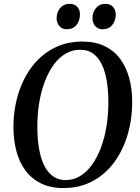

<svg xmlns="http://www.w3.org/2000/svg" viewBox="-20 -969 730 1000"><path d="M310.5 10.5Q242.5 10.5 193.5 -13.8Q144.5 -38 112.8 -80.8Q81 -123.5 65.8 -180.5Q50.5 -237.5 50 -302.5Q49.5 -394.5 74 -476Q98.5 -557.5 145 -619.8Q191.5 -682 258.2 -717.2Q325 -752.5 409 -752.5Q477.5 -752.5 526.5 -728.2Q575.5 -704 606.8 -661Q638 -618 653 -562Q668 -506 668.5 -442.5Q669 -350.5 645 -268.5Q621 -186.5 574.8 -123.8Q528.5 -61 461.8 -25.2Q395 10.5 310.5 10.5ZM321.5 -31Q362.5 -31 397.2 -52Q432 -73 459.2 -111Q486.5 -149 505.8 -200.2Q525 -251.5 534.8 -312.2Q544.5 -373 544.5 -439.5Q544 -500.5 535.5 -550Q527 -599.5 509.2 -635.5Q491.5 -671.5 464 -690.8Q436.5 -710 397 -710Q356.5 -710 321.8 -689.5Q287 -669 259.8 -631.8Q232.5 -594.5 213.2 -543.8Q194 -493 184 -432.5Q174 -372 174.5 -305Q174.5 -244 183.5 -193.5Q192.5 -143 210.5 -106.8Q228.5 -70.5 256.2 -50.8Q284 -31 321.5 -31ZM327.5 -816.5Q304.5 -816.5 289.5 -833Q274.5 -849.5 275 -875.5Q275.5 -906.5 294 -927.8Q312.5 -949 341.5 -949Q369 -949 383 -932.8Q397 -916.5 396.5 -893Q396 -860 377.8 -838.2Q359.5 -816.5 327.5 -816.5ZM514 -816.5Q491 -816.5 476.2 -833Q461.5 -849.5 461.5 -875.5Q462 -906.5 480.5 -927.8Q499 -949 528 -949Q555 -949 569 -932.8Q583 -916.5 583 -893Q582.5 -860 564.2 -838.2Q546 -816.5 514 -816.5Z"/></svg>

Font: Merriweather 72pt Medium
Style: Italic
Weight: 500
Italic angle: -7.8°
Version: Version 2.101